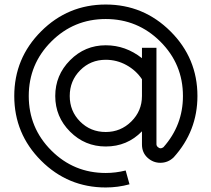

<svg xmlns="http://www.w3.org/2000/svg" viewBox="-20 -775 932 848"><path d="M852 -351Q852 -196 747 -80Q722 -56 688 -56Q656 -56 631.5 -78.5Q607 -101 607 -137V-138V-195Q542 -128 447 -128Q355 -128 289.5 -193.5Q224 -259 224 -351Q224 -443 289.5 -509Q355 -575 447 -575Q535 -575 607 -518V-564H671V-138Q671 -131 677 -125.5Q683 -120 690 -120Q695 -120 702 -125Q788 -222 788 -351Q788 -492 688 -591.5Q588 -691 447 -691Q306 -691 206.5 -591.5Q107 -492 107 -351Q107 -210 206.5 -110.5Q306 -11 447 -11Q491 -11 535 -22L552 39Q501 53 447 53Q280 53 161.5 -65.5Q43 -184 43 -351Q43 -518 161.5 -636.5Q280 -755 447 -755Q614 -755 733 -636.5Q852 -518 852 -351ZM447 -511Q380 -511 334 -464.5Q288 -418 288 -351Q288 -284 334 -238Q380 -192 447 -192Q513 -192 560 -238.5Q607 -285 607 -351V-425Q581 -464 538.5 -487.5Q496 -511 447 -511Z"/></svg>

Font: Timtura
Style: Regular
Weight: 400
Version: Version 1.0